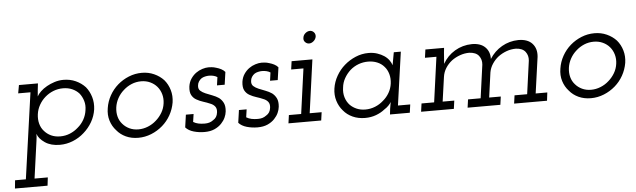

<svg xmlns="http://www.w3.org/2000/svg" viewBox="-50 -734 3872 1168"><g transform="rotate(-5 1885.5 -149.5)"><path d="M4 200 -1 250H198L204 200H123L155 -30Q157 -43 157.5 -51.5Q158 -60 158 -70Q168 -40 204 -15.5Q240 9 295 9Q336 9 374.5 -6.5Q413 -22 443 -49Q474 -76 494.5 -111.5Q515 -147 521 -188Q526 -228 515.5 -263.5Q505 -299 483 -326Q459 -352 425 -367.5Q391 -383 350 -383Q322 -383 295.5 -374.5Q269 -366 248 -354Q225 -341 209 -325.5Q193 -310 186 -296Q188 -316 189.5 -336Q191 -356 194 -375H78L69 -325H144L70 200ZM468 -188Q464 -157 449 -130.5Q434 -104 411 -85Q389 -65 361 -53.5Q333 -42 302 -42Q270 -42 245.5 -53.5Q221 -65 204 -85Q187 -104 180 -130.5Q173 -157 177 -188Q181 -218 196 -244.5Q211 -271 233 -290Q256 -310 284 -321Q312 -332 343 -332Q374 -332 399 -321Q424 -310 441 -291Q457 -271 465 -244.5Q473 -218 468 -188Z M604 -188Q597 -147 608 -111.5Q619 -76 643 -50Q665 -23 698.5 -7.5Q732 8 774 8Q815 8 853.5 -7.5Q892 -23 923 -50Q953 -76 973 -111.5Q993 -147 1000 -188Q1006 -228 995.5 -264Q985 -300 962 -327Q938 -353 903.5 -368.5Q869 -384 829 -384Q787 -384 749 -368.5Q711 -353 681 -327Q650 -300 630 -264Q610 -228 604 -188ZM656 -188Q660 -217 674.5 -243.5Q689 -270 712 -290Q734 -310 761.5 -321.5Q789 -333 820 -333Q850 -333 875 -321.5Q900 -310 917 -290Q934 -270 941.5 -243.5Q949 -217 945 -188Q941 -157 925.5 -131Q910 -105 888 -86Q866 -66 837.5 -54.5Q809 -43 779 -43Q749 -43 724.5 -54.5Q700 -66 683 -86Q666 -105 659 -131Q652 -157 656 -188Z M1063 -30Q1081 -10 1112.5 -1Q1144 8 1178 8Q1214 8 1239.5 -3.5Q1265 -15 1282 -33Q1298 -50 1306.5 -68.5Q1315 -87 1317 -106Q1320 -138 1310.5 -157.5Q1301 -177 1284 -190Q1266 -202 1244.5 -210Q1223 -218 1204 -226Q1185 -234 1173 -245Q1161 -256 1163 -276Q1164 -290 1171 -301Q1178 -312 1188 -319Q1197 -325 1210 -328Q1223 -331 1234 -331Q1248 -331 1261 -328Q1274 -325 1285 -318L1278 -268H1325L1336 -345Q1327 -356 1312.5 -363.5Q1298 -371 1283 -375Q1268 -380 1255 -381Q1242 -382 1236 -382Q1219 -382 1198 -375.5Q1177 -369 1159 -356Q1141 -343 1127.5 -323Q1114 -303 1110 -276Q1106 -242 1116.5 -223Q1127 -204 1145 -194Q1164 -183 1186.5 -176Q1209 -169 1227 -161Q1246 -154 1256.5 -140.5Q1267 -127 1264 -104Q1262 -88 1255 -77Q1248 -66 1236 -59Q1224 -50 1211.5 -46.5Q1199 -43 1184 -43Q1163 -43 1146 -46.5Q1129 -50 1114 -59L1121 -107H1074Z M1387 -30Q1405 -10 1436.5 -1Q1468 8 1502 8Q1538 8 1563.5 -3.5Q1589 -15 1606 -33Q1622 -50 1630.5 -68.5Q1639 -87 1641 -106Q1644 -138 1634.5 -157.5Q1625 -177 1608 -190Q1590 -202 1568.5 -210Q1547 -218 1528 -226Q1509 -234 1497 -245Q1485 -256 1487 -276Q1488 -290 1495 -301Q1502 -312 1512 -319Q1521 -325 1534 -328Q1547 -331 1558 -331Q1572 -331 1585 -328Q1598 -325 1609 -318L1602 -268H1649L1660 -345Q1651 -356 1636.5 -363.5Q1622 -371 1607 -375Q1592 -380 1579 -381Q1566 -382 1560 -382Q1543 -382 1522 -375.5Q1501 -369 1483 -356Q1465 -343 1451.5 -323Q1438 -303 1434 -276Q1430 -242 1440.5 -223Q1451 -204 1469 -194Q1488 -183 1510.5 -176Q1533 -169 1551 -161Q1570 -154 1580.5 -140.5Q1591 -127 1588 -104Q1586 -88 1579 -77Q1572 -66 1560 -59Q1548 -50 1535.5 -46.5Q1523 -43 1508 -43Q1487 -43 1470 -46.5Q1453 -50 1438 -59L1445 -107H1398Z M1698 -50 1691 0H1891L1898 -50H1825L1870 -375H1743L1736 -325H1811L1773 -50ZM1827 -511Q1824 -495 1834.5 -484Q1845 -473 1859 -473Q1873 -473 1886 -484Q1899 -495 1902 -511Q1904 -527 1894 -538Q1884 -549 1870 -549Q1855 -549 1842 -538Q1829 -527 1827 -511Z M1988 -187Q1982 -147 1993 -111.5Q2004 -76 2027 -50Q2049 -23 2083 -7.5Q2117 8 2159 8Q2195 8 2226 -3.5Q2257 -15 2279 -33Q2295 -43 2305.5 -54Q2316 -65 2322 -75Q2320 -65 2318.5 -55.5Q2317 -46 2315 -35L2311 0H2432L2439 -50H2364L2410 -375H2367Q2364 -355 2360 -336Q2356 -317 2353 -297Q2349 -311 2338 -327Q2327 -343 2308 -356Q2290 -368 2266 -376Q2242 -384 2213 -384Q2172 -384 2134 -368Q2096 -352 2065 -325Q2035 -299 2014.5 -263Q1994 -227 1988 -187ZM2041 -188Q2044 -218 2059 -244.5Q2074 -271 2096 -291Q2119 -311 2147 -321.5Q2175 -332 2206 -332Q2236 -332 2261.5 -321.5Q2287 -311 2304 -291Q2321 -272 2328.5 -245Q2336 -218 2332 -187Q2328 -157 2313 -131Q2298 -105 2275 -86Q2253 -66 2224.5 -54.5Q2196 -43 2165 -43Q2136 -43 2112.5 -53Q2089 -63 2072 -80Q2053 -100 2044.5 -128Q2036 -156 2041 -188Z M3076 -50 3069 0H3270L3276 -50H3205L3236 -271Q3241 -321 3213 -352Q3185 -383 3128 -383Q3073 -382 3027 -355.5Q2981 -329 2952 -283Q2953 -328 2925 -355.5Q2897 -383 2844 -383Q2787 -382 2740 -354Q2693 -326 2666 -278Q2668 -297 2668.5 -312Q2669 -327 2671 -346L2674 -375H2560L2553 -325H2623L2585 -50H2508L2501 0H2701L2708 -50H2637L2658 -199Q2662 -228 2677.5 -252.5Q2693 -277 2716 -295Q2739 -312 2767 -322Q2795 -332 2824 -332Q2865 -330 2882.5 -307Q2900 -284 2897 -253L2869 -50H2792L2785 0H2985L2992 -50H2921L2942 -202Q2947 -230 2963 -254Q2979 -278 3001 -295Q3024 -312 3051.5 -322Q3079 -332 3109 -332Q3149 -330 3166.5 -307Q3184 -284 3181 -253L3153 -50Z M3368 -188Q3361 -147 3372 -111.5Q3383 -76 3407 -50Q3429 -23 3462.5 -7.5Q3496 8 3538 8Q3579 8 3617.5 -7.5Q3656 -23 3687 -50Q3717 -76 3737 -111.5Q3757 -147 3764 -188Q3770 -228 3759.5 -264Q3749 -300 3726 -327Q3702 -353 3667.5 -368.5Q3633 -384 3593 -384Q3551 -384 3513 -368.5Q3475 -353 3445 -327Q3414 -300 3394 -264Q3374 -228 3368 -188ZM3420 -188Q3424 -217 3438.5 -243.5Q3453 -270 3476 -290Q3498 -310 3525.5 -321.5Q3553 -333 3584 -333Q3614 -333 3639 -321.5Q3664 -310 3681 -290Q3698 -270 3705.5 -243.5Q3713 -217 3709 -188Q3705 -157 3689.5 -131Q3674 -105 3652 -86Q3630 -66 3601.5 -54.5Q3573 -43 3543 -43Q3513 -43 3488.5 -54.5Q3464 -66 3447 -86Q3430 -105 3423 -131Q3416 -157 3420 -188Z"/></g></svg>

Font: Josefin Slab Thin Medium
Style: Italic
Weight: 500
Italic angle: -12°
Version: Version 2.000